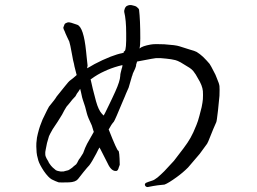

<svg xmlns="http://www.w3.org/2000/svg" viewBox="-20 -743 1040 776"><path d="M485 -352ZM332 -162Q341 -179 358 -208L359 -210V-211L358 -213Q351 -234 351 -236Q335 -269 331 -285Q325 -312 315 -339Q313 -343 307 -372L304 -384L297 -373Q294 -369 291 -365L285 -354Q278 -347 272 -340Q263 -328 249 -312Q241 -300 231 -280Q231 -279 213 -251Q195 -224 193 -221Q180 -198 178 -192.5Q176 -187 170 -165Q166 -145 165 -140Q162 -127 163 -120Q163 -112 168 -103Q172 -97 175 -91Q177 -85 182 -79Q185 -74 193 -66Q202 -58 206 -55Q212 -52 219 -51Q225 -49 234 -50Q235 -49 244 -52Q253 -54 256 -55Q262 -58 267 -62Q271 -64 278 -71Q287 -78 288 -79Q293 -86 295 -91Q298 -98 304 -105Q314 -121 316 -124Q324 -147 332 -162ZM405 -287Q411 -299 423 -324Q428 -334 434 -347Q440 -359 446 -373Q465 -415 466 -436Q466 -443 468 -450Q470 -458 472 -466L474 -472L475 -480L467 -478L459 -476Q427 -467 402 -455Q375 -443 349 -424L346 -422L347 -419Q355 -384 355 -384L368 -334Q378 -298 392 -283L399 -276ZM577 13Q569 13 566 6Q564 0 570 -4Q576 -7 595 -13Q603 -15 617 -26Q632 -39 644 -51Q672 -82 683 -93L722 -144Q740 -168 750 -186Q761 -205 774 -238Q780 -252 786 -275Q792 -296 795 -310Q799 -330 800 -342Q801 -360 800 -375Q799 -386 794 -399Q789 -412 779 -428Q772 -442 761 -456Q754 -464 746 -469L710 -491Q697 -498 689 -500Q673 -504 652 -506Q629 -509 610 -508Q600 -507 559 -499Q550 -497 538 -495H537L534 -494L530 -481V-477L529 -474Q527 -467 524 -461Q515 -443 515 -439Q515 -436 514 -437L500 -389L489 -364L485 -354L476 -333Q445 -258 440 -251Q430 -240 420 -221L419 -220L420 -218Q453 -134 458 -134Q463 -134 464 -77L460 -66Q457 -53 450 -52Q430 -50 415 -83Q391 -131 387 -138L382 -147L377 -138L369 -122Q351 -88 341 -75Q334 -68 317 -47L295 -19Q285 -7 259 -6Q223 -5 217 -6Q205 -10 189 -18Q175 -26 157 -52Q140 -78 135 -94Q128 -119 128 -127Q126 -156 127 -165Q129 -190 133 -203Q138 -223 142 -234Q151 -257 152 -260Q175 -308 178 -312Q203 -342 209 -353Q211 -356 242 -394Q259 -415 261 -416Q276 -427 288 -438L290 -440L289 -443Q278 -485 279 -485Q275 -499 272 -518Q263 -568 260 -575Q258 -580 251 -594Q243 -611 242 -615Q236 -626 236 -632Q237 -635 241 -645Q243 -649 252 -652Q259 -654 268 -651Q279 -647 292 -643Q318 -634 328 -535L330 -515L334 -478L332 -467L343 -473Q350 -477 362 -484Q394 -501 427 -514Q456 -525 473 -528L476 -529L480 -530V-534L484 -537Q491 -542 490 -608Q490 -663 482 -695Q481 -700 485 -710Q489 -718 495 -720Q504 -724 513 -722Q526 -719 530 -717Q540 -710 542 -704Q547 -663 547 -588Q547 -559 544 -548V-547Q555 -557 589 -563Q606 -566 644 -564Q690 -561 705 -556Q728 -549 746 -543Q768 -537 775 -533Q788 -525 801 -513Q817 -497 827 -485Q833 -476 843 -456Q852 -440 856 -428Q866 -405 867 -395Q868 -385 867 -356Q865 -331 861 -296Q856 -252 854 -249Q845 -230 822 -172Q819 -165 817 -162Q807 -149 787 -121L740 -66Q719 -45 694 -27Q661 -3 645 3Q641 4 617 6Q602 8 577 13Z"/></svg>

Font: ToneOZ-Tsuipita-TC
Style: Tsuipita-TC
Weight: 400
Designer: :Jeffrey Xuan (Chih-Lin Hsuan)  :
Foundry: jeffreyx@gmail.com, cjkFonts.io
Version: Version 0.24071